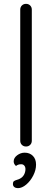

<svg xmlns="http://www.w3.org/2000/svg" viewBox="-20 -760 270 996"><path d="M115 0Q102 0 93.5 -8.5Q85 -17 85 -30V-710Q85 -723 93.5 -731.5Q102 -740 115 -740Q128 -740 136.5 -731.5Q145 -723 145 -710V-30Q145 -17 136.5 -8.5Q128 0 115 0ZM73 216Q62 216 54.5 210.5Q47 205 47 194Q47 184 52 180Q57 176 67.5 173Q78 170 83 167Q97 160 104.5 146.5Q112 133 112 117Q112 106 106 99Q100 92 90 92Q73 92 63 101Q51 91 51 77Q51 59 69 45.5Q87 32 108 32Q134 32 150.5 48.5Q167 65 167 94Q167 122 152.5 150.5Q138 179 116 197.5Q94 216 73 216Z"/></svg>

Font: Quicksand
Style: Regular
Weight: 400
Designer: Andrew Paglinawan
Foundry: Andrew Paglinawan
Version: Version 3.000